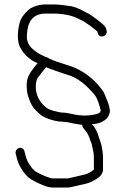

<svg xmlns="http://www.w3.org/2000/svg" viewBox="-20 -655 563 863"><path d="M187 -353 207 -345C214.3 -343 221.7 -340.3 229 -337C244.9 -330.9 260.7 -326.9 277 -321C334.2 -305.4 371.2 -268.5 405 -229C419 -211.5 427 -181.9 433 -158C430.7 -151.2 429 -148.4 421 -145C397.2 -135.9 365.6 -133.9 335 -137C314.7 -139 283.8 -149 260 -149C256 -149 251 -149.7 245 -151C223.5 -156.4 207.8 -158.5 191 -169C165.8 -187.9 145.9 -214.8 141 -254V-273C141 -282.2 145.1 -297.3 148 -303C159.7 -317.6 174.8 -338.8 187 -353ZM474 -159C472.4 -172.1 469.7 -183.2 465 -195C456 -216.1 450 -239.2 436 -255C409.3 -290.6 376.1 -319.2 336 -341C295.5 -363.1 242.8 -371.1 201 -392C195.8 -394.6 191.6 -397.9 185 -399C170.7 -406.2 155.6 -412.6 143.5 -421.5C119.4 -439.2 97.2 -458 101 -500C103.8 -531.3 107.8 -548.5 122 -568C132.7 -579.8 138.7 -583.3 152 -589L168 -593C173.3 -593.7 178.7 -594 184 -594H220C262.2 -594 302 -586 330 -572L350 -562C354.7 -560 358.3 -558 361 -556C368.1 -550.9 391.6 -535.4 398 -529C402.2 -525.5 411.8 -519.2 418 -513L419 -509C422 -482 460 -487 460 -513C457.5 -528 454.1 -536.4 440 -548C424.6 -560.3 421.1 -564.2 404 -576C389 -586 382.8 -592.7 367 -599C348.1 -609.8 324.9 -622 300 -627C275.7 -630.5 246.9 -635 220 -635H184C156.4 -635 134.4 -627.1 116 -617C102.3 -607.9 81.4 -583.9 74 -569C60 -534 51.9 -469.1 74 -436C89.7 -407.7 117.4 -383.6 149 -371C140.8 -362.8 134.7 -354.2 127 -343.5C112.8 -323.7 100 -305.9 100 -273C100 -254.3 101.5 -239.9 106 -224C115.1 -194.3 125.6 -172.7 146 -154C158.5 -141.5 174.1 -128.5 192 -123C209.6 -116 236.6 -108 260 -108C264.7 -108 271.7 -107.3 281 -106C306.7 -101.2 322.8 -96.7 350 -94C349.3 -88 351 -83 355 -79L363 -69C374.6 -55.8 381.1 -40.3 386 -23L392 -9L395 6C399.3 23.3 402 35.1 402 54V106C402 107.3 401.7 108 401 108C389.8 117.4 375.1 126 359 130C339.6 133.9 306.2 142.8 285 147H218C208.1 147 192.4 140.4 183 137L161 127C141.9 118.3 128.7 109.8 118 92C104.5 75.1 98.1 59.1 93 36L90 26C89.3 20 86.5 15.5 81.5 12.5C64.6 2.4 48.1 17.6 50 35L53 45L58 65C60 69 61.7 73.3 63 78C71.5 100.7 88.4 123.4 105 140C119.9 152.2 125.3 155.1 143 164C163.8 172.7 190 188 218 188H289C294.3 187.3 303.7 185.3 317 182C346.7 174.2 369.2 172.9 393 161C414.7 148.9 439.9 138.4 443 109V53C443 30.7 439.4 18.5 436 -2C432.5 -18.2 428.6 -23.3 425 -36C419.3 -58.7 408.2 -81.8 393 -97C433.9 -97 474 -120.1 474 -159Z"/></svg>

Font: HoneyBee
Style: SeLit
Weight: 300
Foundry: Cannot Into Space Fonts
Version: Version 0.89